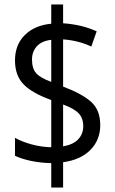

<svg xmlns="http://www.w3.org/2000/svg" viewBox="-20 -831 512 858"><path d="M209 -102Q161 -103 118.5 -112Q76 -121 47 -135V-215Q77 -198 120.5 -186Q164 -174 209 -173V-384Q123 -415 85 -454.5Q47 -494 47 -561Q47 -631 91 -674.5Q135 -718 209 -725V-811H262V-727Q305 -724 342 -715Q379 -706 412 -691L388 -623Q331 -650 262 -655V-444Q345 -413 386.5 -376.5Q428 -340 428 -272Q428 -206 384.5 -161.5Q341 -117 262 -106V7H209ZM209 -653Q166 -648 144.5 -624Q123 -600 123 -565Q123 -525 141.5 -504Q160 -483 209 -465ZM262 -177Q308 -185 330 -209Q352 -233 352 -267Q352 -303 331.5 -324.5Q311 -346 262 -364Z"/></svg>

Font: Noto Sans Tamil UI Condensed
Style: Regular
Weight: 400
Width: 3
Designer: Jelle Bosma - Monotype Design Team
Foundry: Monotype Imaging Inc.
Version: Version 2.004; ttfautohint (v1.8.4.7-5d5b)